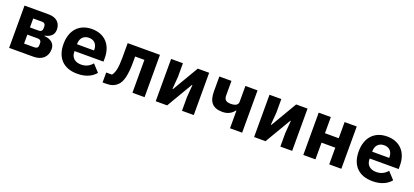

<svg xmlns="http://www.w3.org/2000/svg" viewBox="27 -1358 4747 2201"><g transform="rotate(20 2400.5 -258.0)"><path d="M79.9 0H377.1C480.8 0 543 -58.9 543 -152C543 -219.1 496.1 -259.9 414.1 -266V-271C491.1 -285.9 523.1 -326 523.1 -383.9C523.1 -463.1 470.9 -516 375 -516H79.9ZM224.1 -105.1V-214.1H350.9C377.8 -214.1 394.9 -199.9 394.9 -171.2V-147C394.9 -120 380 -105.1 350.9 -105.1ZM224.1 -301.8V-410.9H333.1C359 -410.9 375 -394.9 375 -366.8V-345.9C375 -317.8 359 -301.8 333.1 -301.8Z M914.1 12.1C1025.2 12.1 1095.2 -29.8 1135.3 -78.8L1055 -165.8C1023.1 -127.8 980.1 -101.9 919 -101.9C840.2 -101.9 797.2 -147 797.2 -213.1V-221.9H1150.2V-266C1150.2 -426.8 1055 -528.1 901.3 -528.1C746.1 -528.1 650.2 -425.1 650.2 -256C650.2 -90.9 741.1 12.1 914.1 12.1ZM797.2 -305V-312.9C797.2 -378.9 838.1 -421.9 902 -421.9C966.3 -421.9 1005 -380 1005 -312.9V-305Z M1222.3 6H1263.1C1327.4 6 1367.2 -8.2 1405.2 -46.2C1443.2 -84.2 1471.2 -163 1471.2 -331V-400.9H1584.2V0H1732.2V-516H1338.4V-334.9C1338.4 -210.9 1322.4 -150.9 1292.3 -115.1H1222.3Z M1868.3 0H2007.5L2194.6 -317.8H2200.3L2188.6 -165.8V0H2332.4V-516H2193.5L2006.4 -198.2H2000.4L2012.4 -350.1V-516H1868.3Z M2774.5 0H2922.6V-516H2774.5V-323.2C2774.5 -286.9 2745.7 -266 2685.7 -266C2627.5 -266 2604.4 -288 2604.4 -339.8V-516H2456.7V-333.1C2456.7 -207 2508.5 -146 2626.4 -146C2692.5 -146 2737.6 -172.9 2769.5 -214.8H2774.5Z M3068.5 0H3207.7L3394.9 -317.8H3400.6L3388.8 -165.8V0H3532.7V-516H3393.8L3206.7 -198.2H3200.6L3212.7 -350.1V-516H3068.5Z M3668.7 0H3816.8V-203.8H3984.7V0H4132.8V-516H3984.7V-318.9H3816.8V-516H3668.7Z M4514.9 12.1C4626.1 12.1 4696 -29.8 4736.2 -78.8L4655.9 -165.8C4623.9 -127.8 4581 -101.9 4519.9 -101.9C4441.1 -101.9 4398.1 -147 4398.1 -213.1V-221.9H4751.1V-266C4751.1 -426.8 4655.9 -528.1 4502.1 -528.1C4346.9 -528.1 4251.1 -425.1 4251.1 -256C4251.1 -90.9 4342 12.1 4514.9 12.1ZM4398.1 -305V-312.9C4398.1 -378.9 4438.9 -421.9 4502.8 -421.9C4567.1 -421.9 4605.8 -380 4605.8 -312.9V-305Z"/></g></svg>

Font: Margiela Mono Bold
Style: Regular
Weight: 700
Designer: Mike Abbink, Paul van der Laan, Pieter van Rosmalen
Foundry: Bold Monday
Version: Version 2.003 2021